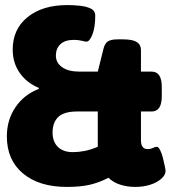

<svg xmlns="http://www.w3.org/2000/svg" viewBox="-20 -728 672 756"><path d="M243 8Q134 8 70.5 -45Q7 -98 7 -191Q7 -256 41 -306Q75 -356 133 -378V-382Q86 -401 58 -440.5Q30 -480 30 -533Q30 -613 88.5 -660.5Q147 -708 245 -708Q268 -708 293.5 -705.5Q319 -703 337 -694.5Q355 -686 355 -666Q355 -621 344 -592.5Q333 -564 320 -564Q316 -564 302 -567.5Q288 -571 271 -571Q236 -571 218 -554Q200 -537 200 -509Q200 -481 224.5 -463.5Q249 -446 293 -446H365L387 -534Q392 -556 404 -564.5Q416 -573 443 -573H465Q502 -573 518.5 -562.5Q535 -552 535 -531V-446H577Q617 -446 617 -386V-349Q617 -289 577 -289H535V-176Q535 -141 561 -141Q573 -141 582 -145.5Q591 -150 597 -150Q604 -150 610.5 -137Q617 -124 621.5 -106Q626 -88 629 -73.5Q632 -59 632 -56Q632 -39 615 -24Q598 -9 571 -0.5Q544 8 513 8Q482 8 454.5 -0.5Q427 -9 407 -28Q370 -9 333.5 -0.5Q297 8 243 8ZM266 -129Q289 -129 312.5 -133.5Q336 -138 365 -150Q365 -153 365 -156V-289H284Q232 -289 209.5 -267.5Q187 -246 187 -206Q187 -170 208 -149.5Q229 -129 266 -129Z"/></svg>

Font: Asap Black
Style: Regular
Weight: 900
Designer: Pablo Cosgaya
Foundry: Omnibus-Type
Version: Version 3.001; ttfautohint (v1.8.4.7-5d5b)